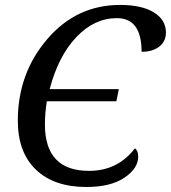

<svg xmlns="http://www.w3.org/2000/svg" viewBox="-20 -744 689 774"><path d="M523.9 -146Q537.1 -136.7 537.1 -112.8Q537.1 -64.9 481.4 -27.6Q425.8 9.8 328.1 9.8Q197.8 9.8 124.8 -60.1Q51.8 -129.9 51.8 -257.8Q51.8 -447.3 169.9 -585.7Q288.1 -724.1 463.9 -724.1Q551.3 -724.1 600.1 -694.1Q648.9 -664.1 648.9 -612.8Q648.9 -577.1 622.1 -556.2Q595.2 -535.2 550.8 -535.2Q550.8 -670.9 451.2 -670.9Q360.4 -670.9 287.8 -594.5Q215.3 -518.1 180.2 -384.8H459L449.2 -335.9H168.9Q161.1 -288.1 161.1 -242.2Q161.1 -55.2 338.9 -55.2Q454.6 -55.2 523.9 -146Z"/></svg>

Font: Droid Serif
Style: Italic
Weight: 400
Italic angle: -12°
Designer: Monotype Design team
Foundry: Monotype Imaging Inc.
Version: Version 1.03